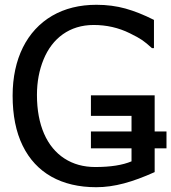

<svg xmlns="http://www.w3.org/2000/svg" viewBox="-20 -760 708 794"><path d="M668.5 -216.3H619.6V-365.7H356V-280.8H523.9V-216.3H356V-146.5H523.9V-92.8C486.8 -77.1 437 -69.3 374 -69.3C325.2 -69.3 282.7 -81.1 246.6 -104.5C173.8 -151.4 132.8 -242.7 132.8 -367.2C132.8 -421.4 142.1 -470.2 160.2 -514.2C196.3 -602.1 268.1 -656.7 367.2 -656.7C420.4 -656.7 470.2 -645.5 516.6 -622.6C540 -611.3 557.1 -601.6 567.9 -594.2C578.6 -586.9 592.3 -575.7 608.4 -561H616.7V-677.7C575.2 -698.7 535.6 -714.4 499 -724.6C461.9 -734.9 421.9 -740.2 378.9 -740.2C309.1 -740.2 248 -725.1 195.8 -694.8C91.3 -633.8 32.2 -517.1 32.2 -364.3C32.2 -283.2 45.9 -214.4 73.7 -157.7C128.9 -44.4 234.9 14.2 377.9 14.2C453.6 14.2 528.3 -7.3 619.6 -48.3V-146.5H668.5Z"/></svg>

Font: SG Kara
Style: Regular
Weight: 400
Designer: Damoon Khanjanzadeh
Version: Version 1.000